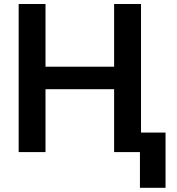

<svg xmlns="http://www.w3.org/2000/svg" viewBox="-20 -747 868 943"><path d="M71.7 0V-727.3H203.5V-419.4H540.5V-727.3H672.6V0H540.5V-308.9H203.5V0ZM793 -95.9V175.4H667.3V-95.9Z"/></svg>

Font: Inter UI Semi Bold
Style: Regular
Weight: 600
Designer: Rasmus Andersson
Foundry: rsms
Version: 3.2;8d6f07862